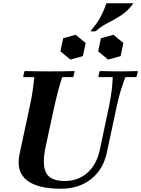

<svg xmlns="http://www.w3.org/2000/svg" viewBox="-20 -1135 859 1170"><path d="M350 15Q208 15 142.5 -37.5Q77 -90 99 -195L162 -490Q173 -540 179 -582Q185 -624 189 -665H122Q122 -673 124.5 -684Q127 -695 130 -702Q164 -701 205.5 -700.5Q247 -700 281 -700Q316 -700 357.5 -700.5Q399 -701 434 -702Q434 -695 431.5 -684Q429 -673 426 -665H359Q345 -622 333.5 -578.5Q322 -535 312 -490L258 -241Q235 -132 261 -82Q287 -32 375 -32Q456 -32 512.5 -82Q569 -132 588 -221L645 -490Q650 -515 654 -538Q658 -561 661.5 -591Q665 -621 667 -665H580Q580 -673 582.5 -684Q585 -695 588 -702Q629 -701 662 -700.5Q695 -700 714 -700Q731 -700 757.5 -700.5Q784 -701 819 -702Q819 -695 816.5 -684Q814 -673 811 -665H744Q729 -625 719.5 -595Q710 -565 704 -540.5Q698 -516 692 -490L631 -205Q609 -102 535 -43.5Q461 15 350 15ZM441 -923 502 -873 485 -793 409 -772 348 -822 365 -902ZM671 -923 732 -873 715 -793 639 -772 578 -822 595 -902ZM793 -1115Q760 -1069 719.5 -1042.5Q679 -1016 638 -995.5Q597 -975 563 -945Q547 -942 531 -945Q565 -984 588 -1023.5Q611 -1063 628 -1115Z"/></svg>

Font: Poltawski Nowy
Style: Bold Italic
Weight: 700
Italic angle: -12°
Designer: Adam Pótawski, Mateusz Machalski, Borys Kosmynka, Ania Wieluska
Foundry: Capitalics.wtf
Version: Version 1.001;gftools[0.9.25]